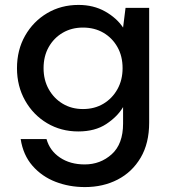

<svg xmlns="http://www.w3.org/2000/svg" viewBox="-20 -528 693 780"><path d="M325 232Q261 232 205.5 210.5Q150 189 112 145.5Q74 102 64 37H169Q182 84 223.5 112Q265 140 324 140Q388 140 434 98.5Q480 57 480 -26V-93Q457 -54 411.5 -24Q366 6 298 6Q228 6 171.5 -27.5Q115 -61 82 -119.5Q49 -178 49 -251Q49 -325 82 -383Q115 -441 171.5 -474.5Q228 -508 299 -508Q360 -508 407 -481.5Q454 -455 480 -416L490 -496H586V-30Q586 54 551.5 112.5Q517 171 458 201.5Q399 232 325 232ZM317 -85Q364 -85 400 -106.5Q436 -128 457 -165.5Q478 -203 478 -251Q478 -300 457 -337Q436 -374 400 -395Q364 -416 317 -416Q271 -416 235 -395Q199 -374 178 -337Q157 -300 157 -251Q157 -203 178 -165.5Q199 -128 235 -106.5Q271 -85 317 -85Z"/></svg>

Font: Ultramarine Medium
Style: Regular
Weight: 500
Designer: Colophon Foundry, Jonny Pinhorn
Foundry: Colophon Foundry
Version: Version 1.200; ttfautohint (v1.8.3)